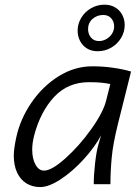

<svg xmlns="http://www.w3.org/2000/svg" viewBox="-20 -776 573 809"><path d="M394.5 -166.5 405.8 -205.6Q379.4 -156.2 333 -105.2Q286.6 -54.2 236.3 -21Q186 12.2 149.4 12.2Q116.7 12.2 91.6 -3.2Q66.4 -18.6 52.2 -48.6Q38.1 -78.6 38.1 -120.6Q38.1 -149.4 48.8 -198.2Q65.4 -274.4 112.1 -343Q158.7 -411.6 226.1 -454.1Q293.5 -496.6 369.6 -496.6Q413.1 -496.6 455.1 -490.7Q497.1 -484.9 532.2 -474.6L476.6 -252.4Q456.1 -170.4 450.7 -111.8Q445.3 -53.2 445.3 0H375Q375 -38.6 380.6 -88.1Q386.2 -137.7 394.5 -166.5ZM354.5 -429.7Q266.6 -429.7 208.7 -368.2Q150.9 -306.6 124 -205.6Q115.7 -173.3 115.7 -146Q115.7 -107.4 129.6 -82.3Q143.6 -57.1 165.5 -57.1Q197.8 -57.1 255.6 -108.9Q313.5 -160.6 364 -231.2Q414.6 -301.8 427.2 -352.1L444.8 -421.9Q428.2 -425.3 408.4 -427.5Q388.7 -429.7 354.5 -429.7ZM460.9 -665Q460.9 -684.6 448.7 -698.7Q436.5 -712.9 415 -712.9Q388.7 -712.9 369.9 -696.3Q351.1 -679.7 351.1 -653.3Q351.1 -632.8 363.3 -617.9Q375.5 -603 397 -603Q413.1 -603 428 -611.3Q442.9 -619.6 451.9 -633.8Q460.9 -647.9 460.9 -665ZM420.4 -756.3Q446.3 -756.3 465.6 -744.6Q484.9 -732.9 495.1 -713.4Q505.4 -693.8 505.4 -670.4Q505.4 -641.1 490 -615.7Q474.6 -590.3 448.5 -575.2Q422.4 -560.1 391.1 -560.1Q365.2 -560.1 346.2 -572Q327.1 -584 317.1 -603.8Q307.1 -623.5 307.1 -647Q307.1 -675.8 322.3 -700.9Q337.4 -726.1 363.5 -741.2Q389.6 -756.3 420.4 -756.3Z"/></svg>

Font: Lesson One Light
Style: Italic
Weight: 300
Italic angle: -14°
Designer: But Ko, Victor Gaultney, Annie Olsen, Julie Remington, Don Collingsworth, Eric Hays, Becca Hirsbrunner
Version: Version 1.100